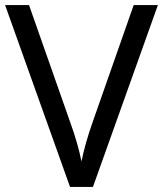

<svg xmlns="http://www.w3.org/2000/svg" viewBox="-20 -734 640 754"><path d="M600 -714 345 0H255L0 -714H94L255 -256Q271 -212 282 -173.5Q293 -135 300 -100Q307 -135 318 -174Q329 -213 345 -258L505 -714Z"/></svg>

Font: Noto Sans Rejang
Style: Regular
Weight: 400
Designer: Monotype Design Team
Foundry: Monotype Imaging Inc.
Version: Version 2.001; ttfautohint (v1.8.4.7-5d5b)